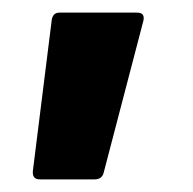

<svg xmlns="http://www.w3.org/2000/svg" viewBox="-20 -179 305 304"><path d="M32 92 62 -148Q64 -159 74 -159H197Q210 -159 207 -146L144 95Q141 105 130 105H43Q31 105 32 92Z"/></svg>

Font: Barlow GEO ExtraBold
Style: Regular
Weight: 800
Designer: Jeremy Tribby
Foundry: Tribby Type
Version: Version 1.408